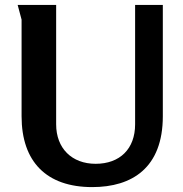

<svg xmlns="http://www.w3.org/2000/svg" viewBox="-20 -752 747 783"><path d="M209 -732H52L68 -672V-278C68 -92 170 11 356 11C519 11 644 -68 644 -278V-732H531V-245C531 -145 469 -84 370 -84C273 -84 209 -147 209 -245Z"/></svg>

Font: Rosario
Style: Bold
Weight: 700
Designer: Hector Gatti
Foundry: Omnibus Type
Version: Version 1.100